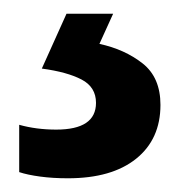

<svg xmlns="http://www.w3.org/2000/svg" viewBox="-20 -20 264 280"><path d="M214 133Q214 183 178.5 211.5Q143 240 79 240Q57 240 38.5 237.5Q20 235 8 231V162Q33 169 62 169Q120 169 120 130Q120 107 99 96Q78 85 41 80L77 0H145L125 44Q162 52 188 72.5Q214 93 214 133Z"/></svg>

Font: Noto Sans Hebrew SemiCondensed SemiBold
Style: Regular
Weight: 600
Width: 4
Designer: Monotype Design Team
Foundry: Monotype Imaging Inc.
Version: Version 2.004; ttfautohint (v1.8.4.7-5d5b)